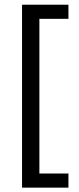

<svg xmlns="http://www.w3.org/2000/svg" viewBox="-20 -696 346 836"><path d="M76 121V-675.5H278V-614H151.5V59.5H278V121Z"/></svg>

Font: Anek Gurmukhi
Style: Regular
Weight: 400
Designer: Sarang Kulkarni (Gurmukhi), Yesha Goshar (Latin)
Foundry: Ek Type
Version: Version 1.003